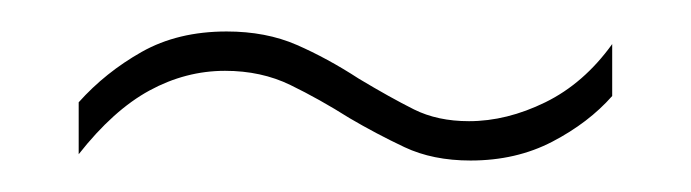

<svg xmlns="http://www.w3.org/2000/svg" viewBox="-20 -415 439 122"><path d="M202 -340Q183 -352 164.5 -361Q146 -370 123 -370Q98 -370 75 -357.5Q52 -345 30 -317V-350Q47 -369 70 -382Q93 -395 124 -395Q149 -395 168.5 -386.5Q188 -378 208 -365Q228 -353 243 -345.5Q258 -338 278 -338Q302 -338 326.5 -350Q351 -362 369 -387V-354Q354 -337 331 -325Q308 -313 279 -313Q255 -313 237 -321.5Q219 -330 202 -340Z"/></svg>

Font: Noto Sans Khmer ExtraCondensed Thin
Style: Regular
Weight: 250
Width: 2
Designer: Danh Hong and the Monotype Design Team
Foundry: Monotype Imaging Inc.
Version: Version 2.004